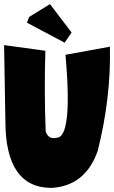

<svg xmlns="http://www.w3.org/2000/svg" viewBox="-22 -921 559 940"><path d="M-2 -700.2 200.2 -672.4Q193.8 -479.5 201.7 -277.3Q215.8 -236.8 253.9 -246.6Q334.5 -243.7 298.8 -652.8L516.1 -692.4Q522 -444.3 456.5 -182.6Q396.5 -11.2 231 -1Q4.4 -1 4.4 -328.6ZM328.6 -761.7 294.4 -711.9 109.9 -810.1 120.6 -837.9 222.7 -900.9Z"/></svg>

Font: Lapsus Pro (theguybrush.com)
Style: Bold
Weight: 700
Designer: Jose Roses
Version: Version 1.00 February 9, 2018, initial release